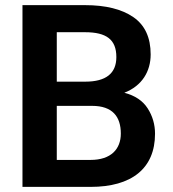

<svg xmlns="http://www.w3.org/2000/svg" viewBox="-20 -731 675 751"><path d="M334.5 0C494.1 0 586.4 -71.3 586.4 -208C586.4 -244.1 576.7 -277.3 557.6 -307.1C538.6 -336.9 507.8 -357.4 466.3 -368.2C536.1 -395.5 569.3 -452.1 569.3 -518.1C569.3 -584 546.9 -632.8 501.5 -664.1C456.1 -695.3 393.1 -710.9 312.5 -710.9H67.9V0ZM312.5 -605C396.5 -605 435.1 -576.2 435.1 -507.8C435.1 -443.8 394.5 -411.6 313.5 -411.6H202.1V-605ZM452.6 -208.5C452.6 -147.9 414.1 -105.5 334.5 -105.5H202.1V-316.9H340.3C419.9 -316.9 452.6 -274.9 452.6 -208.5Z"/></svg>

Font: Vazirmatn SemiBold
Style: Regular
Weight: 600
Designer: Saber Rastikerdar
Foundry: Saber Rastikerdar
Version: Version 33.003